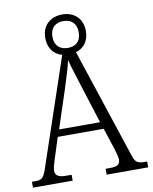

<svg xmlns="http://www.w3.org/2000/svg" viewBox="-96 -958 818 1029"><g transform="rotate(-10 312.5 -443.5)"><path d="M-1 0H215V-32H186C144 -32 126 -43 126 -70C126 -86 137 -121 143 -139L177 -245H427L464 -132C471 -109 479 -82 479 -69C479 -44 466 -32 425 -32H400V0H626V-32H610C576 -32 562 -39 550 -76L352 -675C394 -687 424 -722 424 -778C424 -849 375 -887 314 -887C252 -887 203 -849 203 -778C203 -721 234 -685 277 -674L83 -100C65 -43 55 -32 20 -32H-1ZM314 -705C273 -705 242 -727 242 -778C242 -829 273 -851 314 -851C354 -851 385 -829 385 -778C385 -726 354 -705 314 -705ZM191 -283 260 -493C277 -547 295 -603 303 -641C313 -600 332 -543 351 -482L414 -283Z"/></g></svg>

Font: Noto Serif Devanagari SemiCondensed Light
Style: Regular
Weight: 300
Width: 4
Designer: Universal Thirst, Indian Type Foundry and the Monotype Design Team
Foundry: Monotype Imaging Inc.
Version: Version 2.004